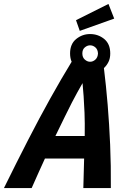

<svg xmlns="http://www.w3.org/2000/svg" viewBox="-69 -950 649 970"><path d="M-49 0Q14 -128 72 -241Q130 -354 185.5 -453.5Q241 -553 293 -638Q289 -647 287 -657.5Q285 -668 285 -680Q285 -728 316 -753Q347 -778 386 -778Q427 -778 457.5 -753Q488 -728 488 -680Q488 -655 479 -637Q470 -619 456 -606Q467 -517 475 -420Q483 -323 487.5 -218.5Q492 -114 491 0H352L356 -149H158Q142 -114 125.5 -77.5Q109 -41 91 0ZM211 -263H359Q360 -332 358 -380Q356 -428 353.5 -463.5Q351 -499 348 -530Q334 -506 321.5 -483Q309 -460 294 -431.5Q279 -403 259.5 -362.5Q240 -322 211 -263ZM386 -638Q401 -638 413 -649Q425 -660 426 -680Q425 -700 413 -710.5Q401 -721 386 -721Q372 -721 359.5 -710.5Q347 -700 347 -680Q347 -660 359.5 -649Q372 -638 386 -638ZM334 -794 315 -848 479 -930 508 -856Z"/></svg>

Font: Ubuntu Sans Mono
Style: Bold Italic
Weight: 700
Italic angle: -13.5°
Monospace: yes
Designer: Dalton Maag Ltd
Foundry: Dalton Maag Ltd
Version: Version 1.006